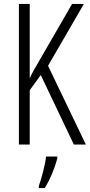

<svg xmlns="http://www.w3.org/2000/svg" viewBox="-20 -734 456 975"><path d="M416 0 224 -400 406 -714H346L186 -437C158 -389 139 -356 131 -337V-714H76V0H131V-276L187 -353L355 0ZM271 61H214C210 101 190 175 177 211V221H207C234 179 258 119 271 71Z"/></svg>

Font: Noto Sans UI Condensed Light
Style: Regular
Weight: 300
Width: 3
Designer: Monotype Design Team
Foundry: Monotype Imaging Inc.
Version: Version 1.901